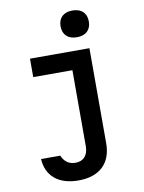

<svg xmlns="http://www.w3.org/2000/svg" viewBox="-112 -939 923 1231"><g transform="rotate(-10 350.0 -323.0)"><path d="M126 -606V-486H381V9C381 67 351 102 298 102C255 102 226 80 209 40H84C91 153 169 217 298 217C435 217 513 143 513 13V-606ZM355 -776C355 -721 389 -689 447 -689C505 -689 539 -721 539 -776C539 -831 505 -863 447 -863C389 -863 355 -831 355 -776Z"/></g></svg>

Font: Martian Mono Std Md
Style: Regular
Weight: 500
Monospace: yes
Designer: Roman Shamin
Foundry: Evil Martians
Version: Version 1.000